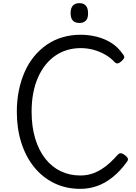

<svg xmlns="http://www.w3.org/2000/svg" viewBox="-20 -1182 863 1221"><path d="M491 19Q399 19 324.5 -17.5Q250 -54 197 -119.5Q144 -185 115.5 -274.5Q87 -364 87 -472Q87 -543 100 -607Q113 -671 137.5 -726Q162 -781 197.5 -824Q233 -867 278 -898Q323 -929 377.5 -945Q432 -961 493 -961Q542 -961 591 -949.5Q640 -938 685 -911Q730 -884 764 -834Q773 -822 769 -813Q765 -804 753 -793Q739 -781 729 -779Q719 -777 709 -787Q682 -816 647.5 -835.5Q613 -855 574 -865.5Q535 -876 493 -876Q448 -876 407.5 -864Q367 -852 332 -828Q297 -804 269.5 -769.5Q242 -735 222 -690Q202 -645 191.5 -590.5Q181 -536 181 -472Q181 -376 204 -300.5Q227 -225 268.5 -172.5Q310 -120 366.5 -93Q423 -66 491 -66Q528 -66 560.5 -76Q593 -86 622.5 -104Q652 -122 678.5 -146.5Q705 -171 731 -200Q740 -209 751.5 -207Q763 -205 776 -194Q790 -183 793 -174Q796 -165 788 -154Q744 -93 695.5 -54.5Q647 -16 596 1.5Q545 19 491 19ZM485 -1036Q457 -1036 443 -1051.5Q429 -1067 429 -1098Q429 -1130 443 -1146Q457 -1162 485 -1162Q512 -1162 526 -1146Q540 -1130 540 -1098Q541 -1067 526.5 -1051.5Q512 -1036 485 -1036Z"/></svg>

Font: Playwrite HU
Style: Regular
Weight: 400
Designer: Veronika Burian, José Scaglione
Foundry: TypeTogether
Version: Version 1.002